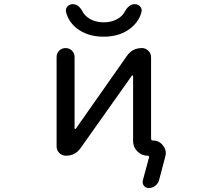

<svg xmlns="http://www.w3.org/2000/svg" viewBox="-20 -782 1040 939"><path d="M590.8 -725.6Q610.4 -761.7 638.7 -761.7Q654.3 -761.7 665 -750.5Q675.8 -739.3 671.9 -723.6Q661.1 -679.7 623 -647.5Q569.3 -602.5 487.3 -602.5Q405.3 -602.5 351.6 -646.5Q313.5 -678.7 302.7 -724.6Q299.8 -739.3 310.1 -750.5Q320.3 -761.7 335.9 -761.7Q364.3 -761.7 383.8 -725.6Q392.6 -709 408.2 -697.3Q440.4 -672.9 487.3 -672.9Q534.2 -672.9 566.4 -697.3Q582 -709 590.8 -725.6ZM630.9 -410.2Q630.9 -412.1 628.9 -413.1Q627 -414.1 625 -412.1L374 -57.6Q347.7 -20.5 302.7 -20.5Q283.2 -20.5 270 -33.7Q256.8 -46.9 256.8 -66.4V-502.9Q256.8 -521.5 269.5 -534.2Q282.2 -546.9 300.8 -546.9Q319.3 -546.9 332 -534.2Q344.7 -521.5 344.7 -502.9V-154.3Q344.7 -152.3 346.7 -151.4Q348.6 -150.4 350.6 -152.3L601.6 -509.8Q627.9 -546.9 673.8 -546.9Q692.4 -546.9 705.6 -533.7Q718.8 -520.5 718.8 -502V-104.5Q718.8 -94.7 728.5 -94.7Q758.8 -94.7 777.3 -70.3Q791 -52.7 791 -33.2Q791 -25.4 788.1 -15.6L757.8 99.6Q752.9 116.2 738.8 127Q724.6 137.7 707 137.7Q692.4 137.7 683.6 126Q674.8 114.3 678.7 99.6L709 -12.7Q710 -15.6 708 -18.1Q706.1 -20.5 703.1 -20.5Q672.9 -20.5 651.9 -41.5Q630.9 -62.5 630.9 -92.8Z"/></svg>

Font: Rounded-X Mgen+ 1mn regular
Style: Regular
Weight: 400
Designer: [Source Han Sans]
Ryoko NISHIZUKA  (kana & ideographs); Paul D. Hunt (Latin, Greek & Cyrillic); Wenlong ZHANG  (bopomofo
Version: Version 1.059.20150602